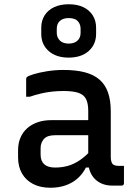

<svg xmlns="http://www.w3.org/2000/svg" viewBox="-20 -873 640 903"><path d="M501 -348Q501 -321 501 -294.5Q501 -268 501 -240.5Q501 -213 501 -186Q501 -159 501 -134Q501 -122 503.5 -114Q506 -106 510 -101Q515 -97 521.5 -95Q528 -93 537 -93Q539 -93 541.5 -93Q544 -93 547 -93H563Q563 -72 563 -52Q563 -32 563 -11Q563 -6 560 -3Q557 0 552 0Q547 0 533.5 0Q520 0 510 0Q484 0 463.5 -7.5Q443 -15 427.5 -30Q412 -45 403.5 -66.5Q395 -88 395 -116Q395 -150 395 -185.5Q395 -221 395 -255Q395 -271 395 -287Q395 -303 395 -319Q395 -335 395 -351Q395 -387 384.5 -407.5Q374 -428 348.5 -436.5Q323 -445 279 -445Q250 -445 223.5 -442Q197 -439 171.5 -433Q146 -427 120 -418H103Q103 -439 103 -460Q103 -481 103 -501Q103 -505 104 -507Q105 -509 106 -510Q112 -516 138 -524Q164 -532 201.5 -538Q239 -544 279 -544Q337 -544 379 -533Q421 -522 448 -498.5Q475 -475 488 -438Q501 -401 501 -348ZM171 -145Q171 -116 188 -100.5Q205 -85 239 -85Q271 -85 299.5 -93Q328 -101 356 -120Q384 -139 414 -172V-85H384Q369 -55 344.5 -33.5Q320 -12 288 -1Q256 10 217 10Q170 10 136 -7.5Q102 -25 83.5 -57Q65 -89 65 -133V-166Q65 -199 76 -225Q87 -251 107.5 -269.5Q128 -288 157 -298Q186 -308 222 -308Q257 -308 290 -308Q323 -308 354.5 -308Q386 -308 417 -308Q425 -308 429.5 -296Q434 -284 435 -267.5Q436 -251 436 -237Q400 -237 369 -237Q338 -237 306.5 -237Q275 -237 239 -237Q221 -237 208.5 -233Q196 -229 187 -220Q180 -212 175.5 -201.5Q171 -191 171 -177ZM303 -853Q343 -853 371.5 -839.5Q400 -826 416 -801Q432 -776 432 -742V-714Q432 -664 397 -633Q362 -602 303 -602Q244 -602 209 -633Q174 -664 174 -714V-742Q174 -776 190 -801Q206 -826 235 -839.5Q264 -853 303 -853ZM303 -788Q277 -788 262 -775Q247 -762 247 -737V-718Q247 -707 251 -698Q255 -689 262 -682Q269 -675 279.5 -671.5Q290 -668 303 -668Q329 -668 344 -681.5Q359 -695 359 -718V-737Q359 -749 355.5 -758Q352 -767 346 -773Q339 -781 328 -784.5Q317 -788 303 -788Z"/></svg>

Font: Recursive Monospace Medium
Style: Regular
Weight: 500
Version: Version 1.047